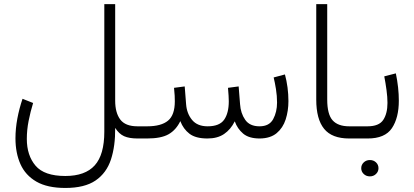

<svg xmlns="http://www.w3.org/2000/svg" viewBox="-20 -678 2028 940"><path d="M299.8 242.2Q211.9 242.2 158.2 211.2Q104.5 180.2 80.1 125.5Q55.7 70.8 55.7 -1Q55.7 -47.9 64.9 -97.4Q74.2 -147 90.3 -194.3L142.1 -173.8Q128.9 -130.9 120.1 -86.2Q111.3 -41.5 111.3 2Q111.3 83 154.1 133.3Q196.8 183.6 299.8 183.6Q397 183.6 443.8 131.6Q490.7 79.6 490.7 -33.2V-657.7H543.9V-185.1Q543.9 -126 568.8 -92.8Q593.8 -59.6 652.8 -59.6H674.8V0H653.3Q612.8 0 587.6 -11.2Q562.5 -22.5 543.9 -51.8Q544.9 36.6 523.2 102.8Q501.5 168.9 448 205.6Q394.5 242.2 299.8 242.2Z M995.6 0Q938 0 907.7 -23.2Q877.4 -46.4 862.8 -85Q841.8 -41.5 805.4 -20.8Q769 0 700.2 0H655.3V-59.6H701.2Q769 -59.6 802.5 -87.2Q835.9 -114.7 835.9 -182.1Q835.9 -193.8 835.2 -209.7Q834.5 -225.6 832 -248L884.3 -254.9L891.1 -168Q894.5 -122.1 920.4 -90.8Q946.3 -59.6 996.6 -59.6Q1054.7 -59.6 1077.4 -92Q1100.1 -124.5 1100.1 -182.1Q1100.1 -193.8 1099.1 -209.7Q1098.1 -225.6 1096.2 -248L1148.4 -254.9L1155.3 -168Q1158.2 -123.5 1180.4 -91.6Q1202.6 -59.6 1250.5 -59.6Q1298.3 -59.6 1317.4 -94.7Q1336.4 -129.9 1336.4 -175.8Q1336.4 -208.5 1331.1 -241.7Q1325.7 -274.9 1319.8 -298.8L1375 -313.5Q1383.3 -283.2 1387.7 -249.8Q1392.1 -216.3 1392.1 -183.1Q1392.1 -135.3 1378.7 -93.5Q1365.2 -51.8 1334.5 -26.1Q1303.7 -0.5 1251.5 0Q1198.7 0 1170.4 -23.9Q1142.1 -47.9 1129.4 -84Q1109.4 -43.9 1077.1 -22Q1044.9 0 995.6 0Z M1528.3 -657.7H1582V-190.9Q1582 -118.2 1608.4 -88.9Q1634.8 -59.6 1689.5 -59.6H1710.4V0H1689.5Q1605 0 1566.7 -47.4Q1528.3 -94.7 1528.3 -190.4Z M1690.4 -59.6H1779.3Q1835.4 -59.6 1856.2 -90.8Q1877 -122.1 1877 -174.3Q1877 -202.6 1872.3 -237.1Q1867.7 -271.5 1861.3 -304.2L1918 -318.8Q1932.6 -248.5 1932.6 -185.1Q1932.6 -101.1 1898.7 -50.5Q1864.7 0 1780.3 0H1690.4ZM1748.5 145.5Q1748.5 128.9 1760.7 117.2Q1772.9 105.5 1791 105.5Q1808.6 105.5 1820.8 116.9Q1833 128.4 1833 145.5Q1833 162.1 1820.8 173.8Q1808.6 185.5 1791 185.5Q1772.9 185.5 1760.7 173.8Q1748.5 162.1 1748.5 145.5Z"/></svg>

Font: Vazirmatn RD UI ExtraLight
Style: Regular
Weight: 200
Designer: Saber Rastikerdar
Foundry: Saber Rastikerdar
Version: Version 33.003